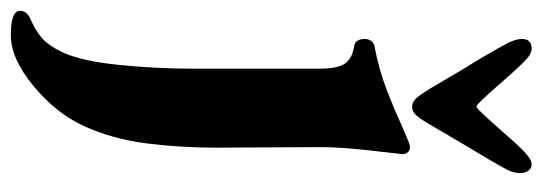

<svg xmlns="http://www.w3.org/2000/svg" viewBox="-384 -372 1003 355"><g transform="rotate(90 117.5 -194.5)"><path d="M-40 270Q-40 263 -35.5 258Q-31 253 -19 248Q0 239 12 228Q24 217 36 193Q53 157 60 87Q67 17 67 -48V-284Q67 -318 57 -331.5Q47 -345 24 -348Q18 -349 15 -354.5Q12 -360 12 -367Q12 -374 15.5 -379Q19 -384 24 -385Q70 -394 106 -408Q142 -422 189 -443Q207 -451 211 -451Q218 -451 221.5 -447Q225 -443 225 -437L220 -393Q212 -325 212 -288L213 -91Q213 -25 205 37Q197 99 173 152Q149 204 98.5 245.5Q48 287 5 287Q-40 287 -40 270ZM98 -498 68 -549Q41 -592 20 -631Q12 -647 12 -658Q12 -676 30 -676Q38 -676 47 -668.5Q56 -661 73 -642Q77 -638 81.5 -632.5Q86 -627 91 -622Q113 -596 131 -578Q135 -574 137 -574Q139 -574 143 -578Q159 -594 201 -642Q217 -660 227 -668Q237 -676 244 -676Q251 -676 255.5 -670Q260 -664 260 -654Q260 -643 254 -631Q239 -603 205 -547L175 -496Q162 -473 154.5 -464Q147 -455 137 -455Q128 -455 120 -464.5Q112 -474 98 -498Z"/></g></svg>

Font: EB Garamond ExtraBold
Style: Regular
Weight: 800
Designer: Georg Duffner and Octavio Pardo
Foundry: Georg Duffner
Version: Version 1.000